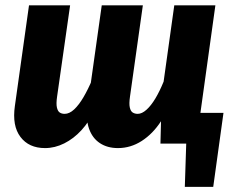

<svg xmlns="http://www.w3.org/2000/svg" viewBox="-20 -552 962 738"><path d="M660.4 -118.2H839L799.6 166.3H690.4L695.8 0H658.2ZM433.4 17.2Q392.8 17.2 364 -1.8Q335.2 -20.8 322.3 -57.1Q309.4 -93.5 316.8 -145.9L371.1 -531.6H529.1L479.7 -181.1Q475.6 -153.5 478.9 -139Q482.1 -124.5 490.1 -119.5Q498.1 -114.4 509.3 -114.4Q525.6 -114.4 543.1 -130.2Q560.7 -146 577.2 -173.5Q593.7 -201 608.9 -238.3L649.9 -531.6H807.9L733.9 0H596.7L598.9 -86Q567.4 -37.6 524.8 -10.2Q482.1 17.2 433.4 17.2ZM153.2 17.2Q90.9 17.2 58.6 -25.7Q26.2 -68.5 37.2 -144.8L91.5 -531.6H249.5L199.5 -181.1Q195.4 -153.5 198.7 -139Q201.9 -124.5 209.6 -119.5Q217.3 -114.4 228.5 -114.4Q246.7 -114.4 265 -131.4Q283.2 -148.4 300.8 -178.3Q318.3 -208.1 335.1 -247.5L343.4 -128.3Q323.2 -84.4 293.2 -51.7Q263.2 -19 227 -0.9Q190.8 17.2 153.2 17.2Z"/></svg>

Font: Fira Sans Variable
Style: Italic
Weight: 397
Italic angle: -8°
Designer: Carrois Corporate & Edenspiekermann AG
Foundry: Carrois Corporate GbR & Edenspiekermann AG
Version: Version 4.202